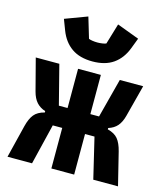

<svg xmlns="http://www.w3.org/2000/svg" viewBox="-115 -871 831 960"><g transform="rotate(15 300.0 -391.0)"><path d="M241 -210H192L141 0H14L56 -170Q66 -210 83.5 -231.5Q101 -253 137 -262V-269Q109 -278 91.5 -297.5Q74 -317 65 -351L22 -516H144L196 -313H241V-516H359V-313H404L457 -516H578L535 -351Q526 -317 509 -297.5Q492 -278 463 -269V-262Q499 -253 516.5 -231.5Q534 -210 544 -170L586 0H458L408 -210H359V0H241ZM300 -570Q234 -570 192 -599.5Q150 -629 129 -684L108 -739L223 -782L255 -675Q261 -672 274 -670Q287 -668 300 -668Q313 -668 326 -670Q339 -672 345 -675L377 -782L492 -739L471 -684Q450 -629 408 -599.5Q366 -570 300 -570Z"/></g></svg>

Font: Lilex
Style: Regular
Weight: 400
Monospace: yes
Designer: Mike Abbink, Paul van der Laan, Pieter van Rosmalen, Mikhael Khrustik
Foundry: Mikhael Khrustik
Version: Version 2.510